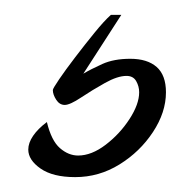

<svg xmlns="http://www.w3.org/2000/svg" viewBox="-20 -20 262 258"><path d="M81 218Q51 218 34.5 206.5Q18 195 18 181Q18 172 24.5 162.5Q31 153 43 144Q49 169 60.5 179Q72 189 85 189Q103 189 122 174.5Q141 160 154 140Q167 120 167 104Q167 96 163 89Q159 82 150 82Q138 82 121 91.5Q104 101 89 111Q74 121 67 121Q60 121 55.5 114Q51 107 51 101Q51 99 59.5 86.5Q68 74 81 57Q94 40 107 24Q120 8 129 0H143L92 79Q102 73 117.5 66Q133 59 155 59Q178 59 190.5 70Q203 81 203 104Q203 131 185.5 157.5Q168 184 140.5 201Q113 218 81 218Z"/></svg>

Font: Dancing Script Medium
Style: Regular
Weight: 500
Designer: Pablo Impallari
Foundry: Pablo Impallari
Version: Version 2.000